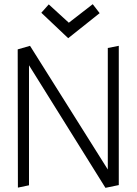

<svg xmlns="http://www.w3.org/2000/svg" viewBox="-20 -901 655 921"><path d="M424.8 -880.9 310.1 -792 213.9 -879.9 178.2 -839.8 307.1 -717.8 458 -837.9ZM497.1 -670.9V-87.9L124 -681.2L64.9 -664.1L65.9 -1L119.1 -12.2V-587.9L485.8 0L549.8 -13.2V-681.2Z"/></svg>

Font: Comic Neue Angular
Style: Regular
Weight: 400
Designer: Craig Rozynski
Foundry: Craig Rozynski
Version: Version 2.003